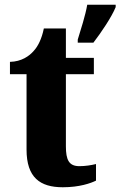

<svg xmlns="http://www.w3.org/2000/svg" viewBox="-20 -780 508 810"><path d="M308 -613V-600H374C407 -643 451 -708 468 -750V-760H348C341 -717 320 -652 308 -613ZM245 10C315 10 363 -7 385 -18V-88C365 -83 340 -79 315 -79C271 -79 258 -105 258 -163V-467H376V-536H258V-660H165C156 -616 140 -584 122 -565C104 -544 71 -520 22 -519V-467H92V-149C92 -31 149 10 245 10Z"/></svg>

Font: Noto Serif Lao SemiCondensed ExtraBold
Style: Regular
Weight: 800
Width: 4
Designer: Monotype Design Team
Foundry: Monotype Imaging Inc.
Version: Version 2.003